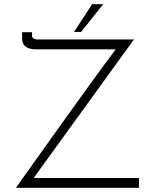

<svg xmlns="http://www.w3.org/2000/svg" viewBox="-20 -899 743 919"><path d="M474 -879H421L334 -746H368ZM141 -47 621 -710H164C141 -710 133 -716 133 -733V-745H86V-714C86 -676 115 -663 152 -663H534C410 -498 174 -166 56 0H645V-47Z"/></svg>

Font: Sulaf Light
Style: Regular
Weight: 300
Designer: Bandar Raffah (Arabic) and Santiago Orozco (Latin)
Foundry: Caramella and Typemade
Version: Version 1.005;PS 001.005;hotconv 1.0.88;makeotf.lib2.5.64775